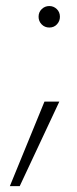

<svg xmlns="http://www.w3.org/2000/svg" viewBox="-20 -474 260 652"><path d="M147.5 -380.5Q132 -380.5 121.5 -391.2Q111 -402 111 -417Q111 -433 121.8 -443.2Q132.5 -453.5 147.5 -453.5Q162 -453.5 172.8 -443.2Q183.5 -433 183.5 -417Q183.5 -402.5 173.5 -391.5Q163.5 -380.5 147.5 -380.5ZM47 158H13.5L131 -129H181.5Z"/></svg>

Font: Acari Sans Neue Light
Style: Regular
Weight: 300
Designer: Alfredo Marco Pradil (font), Cristiano Sobral (main changes)
Foundry: Hanken Design Co. (font), Cristiano Sobral (main changes)
Version: Version 2.459;March 19, 2022;FontCreator 14.0.0.2808 64-bit;